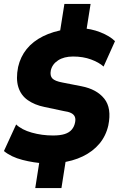

<svg xmlns="http://www.w3.org/2000/svg" viewBox="-21 -840 604 975"><path d="M158 115 182 -38 209 -10Q151 -13 93 -28Q35 -43 -1 -73L61 -208Q89 -181 140.5 -166.5Q192 -152 248 -152Q285 -152 308 -159.5Q331 -167 343.5 -182Q356 -197 360 -217Q364 -235 359 -247Q354 -259 340 -266Q326 -273 303 -276L204 -297Q155 -307 120 -331.5Q85 -356 72 -398Q59 -440 71 -500Q83 -552 114.5 -591Q146 -630 197 -655.5Q248 -681 314 -691L283 -675L306 -820H439L416 -675L389 -697Q441 -695 489 -676Q537 -657 563 -631L505 -502Q482 -523 441.5 -538Q401 -553 350 -553Q304 -553 274 -533.5Q244 -514 237 -482Q232 -455 245 -441.5Q258 -428 296 -421L393 -402Q470 -387 508.5 -339Q547 -291 529 -203Q517 -150 484 -110.5Q451 -71 399.5 -46Q348 -21 281 -13L315 -38L291 115Z"/></svg>

Font: Nunito Sans 7pt SemiCondensed Black
Style: Italic
Weight: 900
Width: 4
Italic angle: -9°
Designer: Vernon Adams
Foundry: Vernon Adams
Version: Version 3.101;gftools[0.9.27]